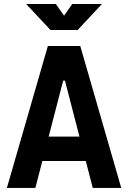

<svg xmlns="http://www.w3.org/2000/svg" viewBox="-20 -918 626 938"><path d="M13.7 0 213.9 -693.4H372.1L572.3 0H433.1L297.4 -523.9H288.6L152.8 0ZM114.7 -131.3V-250.5H466.3V-131.3ZM226.6 -771.5 107.9 -898.4H252.9L297.9 -834.5H288.1L333 -898.4H478L359.4 -771.5Z"/></svg>

Font: Cascadia Code PL
Style: Regular
Weight: 400
Monospace: yes
Designer: Aaron Bell
Foundry: Saja Typeworks
Version: Version 2102.003